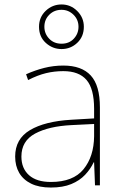

<svg xmlns="http://www.w3.org/2000/svg" viewBox="-20 -831 551 861"><path d="M264 -537Q346 -537 387 -492.5Q428 -448 428 -350V0H406L402 -103H400Q386 -73 361.5 -47Q337 -21 299.5 -5.5Q262 10 208 10Q155 10 119.5 -7.5Q84 -25 66 -56Q48 -87 48 -129Q48 -208 114.5 -247.5Q181 -287 299 -294L402 -300V-343Q402 -433 368 -472.5Q334 -512 264 -512Q224 -512 186.5 -503Q149 -494 106 -472L97 -498Q137 -516 178.5 -526.5Q220 -537 264 -537ZM301 -270Q199 -265 137.5 -232Q76 -199 76 -129Q76 -76 110 -45.5Q144 -15 208 -15Q308 -15 354.5 -72Q401 -129 402 -220V-275ZM256 -611Q216 -611 185.5 -638.5Q155 -666 155 -711Q155 -754 185 -782.5Q215 -811 256 -811Q297 -811 326.5 -781.5Q356 -752 356 -711Q356 -667 326.5 -639Q297 -611 256 -611ZM256 -635Q290 -635 311 -657.5Q332 -680 332 -711Q332 -743 309.5 -765Q287 -787 256 -787Q223 -787 201 -765Q179 -743 179 -711Q179 -680 200.5 -657.5Q222 -635 256 -635Z"/></svg>

Font: Noto Sans Thai Thin
Style: Regular
Weight: 250
Designer: Monotype Design Team
Foundry: Monotype Imaging Inc.
Version: Version 2.001